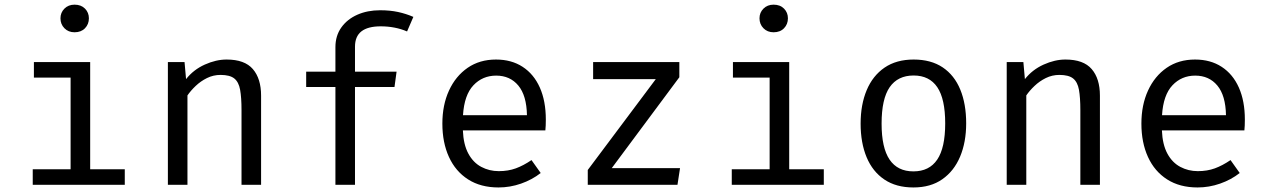

<svg xmlns="http://www.w3.org/2000/svg" viewBox="-20 -793 5440 824"><path d="M367 -526.5V-66.5H515.5V0H120.5V-66.5H283V-460H125.5V-526.5ZM300 -773Q328 -773 344.8 -756Q361.5 -739 361.5 -714.5Q361.5 -689 344.8 -671.8Q328 -654.5 300 -654.5Q273.5 -654.5 256.5 -671.8Q239.5 -689 239.5 -714.5Q239.5 -739 256.5 -756Q273.5 -773 300 -773Z M700.5 0V-526.5H772L778.5 -453.5Q810.5 -494 858.8 -515.8Q907 -537.5 952.5 -537.5Q1030 -537.5 1065.2 -496.5Q1100.5 -455.5 1100.5 -382.5V0H1016.5V-320.5Q1016.5 -374.5 1010.5 -407.8Q1004.5 -441 985.5 -456.2Q966.5 -471.5 926.5 -471.5Q895.5 -471.5 868.2 -458Q841 -444.5 819.8 -424.2Q798.5 -404 784.5 -383.5V0Z M1611.5 -749Q1654 -749 1688.5 -741.5Q1723 -734 1754 -720.5L1727 -658Q1701.5 -669 1673 -674.5Q1644.5 -680 1614 -680Q1559 -680 1531.2 -658.5Q1503.5 -637 1503.5 -592.5V-485.5H1682L1673 -419.5H1503.5V0H1419.5V-419.5H1294V-485.5H1419.5V-590.5Q1419.5 -639.5 1444.8 -675Q1470 -710.5 1513.5 -729.8Q1557 -749 1611.5 -749Z M1966.5 -233.5Q1969 -172.5 1990 -133.8Q2011 -95 2045.5 -76.8Q2080 -58.5 2120.5 -58.5Q2161 -58.5 2193.8 -70.5Q2226.5 -82.5 2261 -106L2300.5 -50.5Q2263.5 -21.5 2216.2 -5Q2169 11.5 2119.5 11.5Q2043 11.5 1989 -23Q1935 -57.5 1906.8 -119.2Q1878.5 -181 1878.5 -262.5Q1878.5 -342.5 1907 -404.5Q1935.5 -466.5 1987 -502Q2038.5 -537.5 2108.5 -537.5Q2175 -537.5 2223 -506.2Q2271 -475 2296.8 -417.2Q2322.5 -359.5 2322.5 -279.5Q2322.5 -266 2322 -254.2Q2321.5 -242.5 2320.5 -233.5ZM2109.5 -468.5Q2051 -468.5 2011.8 -427Q1972.5 -385.5 1967 -298.5H2241.5Q2240 -383 2204.5 -425.8Q2169 -468.5 2109.5 -468.5Z M2605.5 -71.5H2898.5L2887.5 0H2502.5V-63.5L2794.5 -453.5H2525.5V-526.5H2895.5V-461.5Z M3367 -526.5V-66.5H3515.5V0H3120.5V-66.5H3283V-460H3125.5V-526.5ZM3300 -773Q3328 -773 3344.8 -756Q3361.5 -739 3361.5 -714.5Q3361.5 -689 3344.8 -671.8Q3328 -654.5 3300 -654.5Q3273.5 -654.5 3256.5 -671.8Q3239.5 -689 3239.5 -714.5Q3239.5 -739 3256.5 -756Q3273.5 -773 3300 -773Z M3901 -537.5Q3975.5 -537.5 4025.8 -503.8Q4076 -470 4101.2 -408.5Q4126.5 -347 4126.5 -263.5Q4126.5 -183 4100.5 -121Q4074.5 -59 4024.2 -23.8Q3974 11.5 3900 11.5Q3826 11.5 3775.5 -22.5Q3725 -56.5 3699.2 -118.2Q3673.5 -180 3673.5 -262.5Q3673.5 -344 3699.5 -406Q3725.5 -468 3776.2 -502.8Q3827 -537.5 3901 -537.5ZM3901 -469Q3833 -469 3798.2 -418.8Q3763.5 -368.5 3763.5 -262.5Q3763.5 -158.5 3797.8 -108Q3832 -57.5 3900 -57.5Q3968 -57.5 4002.2 -108Q4036.5 -158.5 4036.5 -263.5Q4036.5 -368.5 4002.5 -418.8Q3968.5 -469 3901 -469Z M4300.5 0V-526.5H4372L4378.5 -453.5Q4410.5 -494 4458.8 -515.8Q4507 -537.5 4552.5 -537.5Q4630 -537.5 4665.2 -496.5Q4700.5 -455.5 4700.5 -382.5V0H4616.5V-320.5Q4616.5 -374.5 4610.5 -407.8Q4604.5 -441 4585.5 -456.2Q4566.5 -471.5 4526.5 -471.5Q4495.5 -471.5 4468.2 -458Q4441 -444.5 4419.8 -424.2Q4398.5 -404 4384.5 -383.5V0Z M4966.5 -233.5Q4969 -172.5 4990 -133.8Q5011 -95 5045.5 -76.8Q5080 -58.5 5120.5 -58.5Q5161 -58.5 5193.8 -70.5Q5226.5 -82.5 5261 -106L5300.5 -50.5Q5263.5 -21.5 5216.2 -5Q5169 11.5 5119.5 11.5Q5043 11.5 4989 -23Q4935 -57.5 4906.8 -119.2Q4878.5 -181 4878.5 -262.5Q4878.5 -342.5 4907 -404.5Q4935.5 -466.5 4987 -502Q5038.5 -537.5 5108.5 -537.5Q5175 -537.5 5223 -506.2Q5271 -475 5296.8 -417.2Q5322.5 -359.5 5322.5 -279.5Q5322.5 -266 5322 -254.2Q5321.5 -242.5 5320.5 -233.5ZM5109.5 -468.5Q5051 -468.5 5011.8 -427Q4972.5 -385.5 4967 -298.5H5241.5Q5240 -383 5204.5 -425.8Q5169 -468.5 5109.5 -468.5Z"/></svg>

Font: Fira Code Light
Style: Regular
Weight: 400
Monospace: yes
Version: Version 5.002